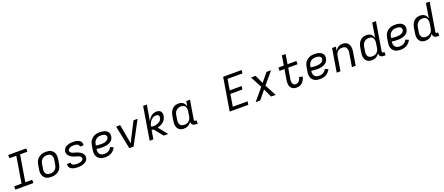

<svg xmlns="http://www.w3.org/2000/svg" viewBox="137 -2380 9326 4033"><g transform="rotate(-20 4800.0 -363.5)"><path d="M453 0H50V-74H214L311 -662H157L156 -735H559V-662H395L298 -74H452Z M854 8Q822 8 791.5 2.5Q761 -3 736 -18Q711 -33 693 -56Q675 -79 666 -107.5Q657 -136 656.5 -167Q656 -198 662 -230L678 -330Q683 -357 692.5 -384Q702 -411 719 -435Q736 -459 759.5 -477.5Q783 -496 810 -507.5Q837 -519 864.5 -523.5Q892 -528 919 -528Q951 -528 981.5 -522.5Q1012 -517 1037 -502Q1062 -487 1080.5 -464Q1099 -441 1107.5 -412.5Q1116 -384 1116.5 -353Q1117 -322 1112 -290L1095 -190Q1091 -163 1081.5 -136Q1072 -109 1055 -85Q1038 -61 1014.5 -42.5Q991 -24 964 -12.5Q937 -1 909 3.5Q881 8 854 8ZM854 -66Q873 -66 891.5 -69Q910 -72 927.5 -80Q945 -88 961 -101.5Q977 -115 987.5 -131Q998 -147 1004 -165.5Q1010 -184 1013 -202L1030 -302Q1033 -322 1033.5 -341Q1034 -360 1029.5 -378Q1025 -396 1015 -411Q1005 -426 990.5 -436Q976 -446 957.5 -450Q939 -454 920 -454Q901 -454 882.5 -451Q864 -448 846 -440Q828 -432 812.5 -418.5Q797 -405 786 -389Q775 -373 769 -354.5Q763 -336 760 -318L744 -218Q740 -198 739.5 -179Q739 -160 743.5 -142Q748 -124 758 -109Q768 -94 783 -84Q798 -74 816.5 -70Q835 -66 854 -66Z M1450 8Q1425 8 1401.5 6Q1378 4 1355.5 -2Q1333 -8 1312.5 -18Q1292 -28 1276.5 -44Q1261 -60 1254 -82.5Q1247 -105 1251 -129L1252 -135H1334V-133Q1331 -119 1337 -107Q1343 -95 1353.5 -87.5Q1364 -80 1376.5 -76Q1389 -72 1402 -69.5Q1415 -67 1428.5 -66Q1442 -65 1456 -65Q1469 -65 1482.5 -66Q1496 -67 1509.5 -69.5Q1523 -72 1536.5 -76Q1550 -80 1562 -87.5Q1574 -95 1583 -106.5Q1592 -118 1595 -132Q1597 -148 1590 -162Q1583 -176 1571 -185.5Q1559 -195 1544 -200.5Q1529 -206 1514 -210.5Q1499 -215 1484 -219Q1469 -223 1453.5 -228Q1438 -233 1423.5 -239Q1409 -245 1396 -252Q1383 -259 1370.5 -268Q1358 -277 1346.5 -287.5Q1335 -298 1326.5 -310.5Q1318 -323 1312.5 -337.5Q1307 -352 1305 -368Q1303 -384 1306 -400Q1310 -422 1322 -442.5Q1334 -463 1352 -478.5Q1370 -494 1392 -503.5Q1414 -513 1435.5 -518.5Q1457 -524 1479.5 -526Q1502 -528 1523 -528Q1547 -528 1570 -526Q1593 -524 1615 -518Q1637 -512 1657 -501.5Q1677 -491 1691.5 -475Q1706 -459 1712 -437Q1718 -415 1714 -391L1713 -385H1631L1632 -387Q1634 -401 1629 -412.5Q1624 -424 1614.5 -431.5Q1605 -439 1593.5 -443.5Q1582 -448 1569.5 -450.5Q1557 -453 1544 -454Q1531 -455 1517 -455Q1505 -455 1492.5 -454Q1480 -453 1467 -450.5Q1454 -448 1441 -443.5Q1428 -439 1417 -431.5Q1406 -424 1397.5 -413Q1389 -402 1387 -389Q1384 -372 1391.5 -358Q1399 -344 1411 -334.5Q1423 -325 1437.5 -319.5Q1452 -314 1467 -309.5Q1482 -305 1497.5 -301Q1513 -297 1527.5 -292Q1542 -287 1556.5 -281Q1571 -275 1585 -268Q1599 -261 1611.5 -252.5Q1624 -244 1634.5 -233Q1645 -222 1654 -209.5Q1663 -197 1669 -183Q1675 -169 1676.5 -153Q1678 -137 1676 -120Q1672 -98 1659 -77Q1646 -56 1627 -41Q1608 -26 1586 -16.5Q1564 -7 1541 -1.5Q1518 4 1495 6Q1472 8 1450 8Z M2062 8Q2030 8 1999.5 2.5Q1969 -3 1942.5 -17Q1916 -31 1896.5 -54Q1877 -77 1867 -105.5Q1857 -134 1856.5 -166Q1856 -198 1862 -230L1878 -330Q1883 -357 1892.5 -384Q1902 -411 1919.5 -435Q1937 -459 1960.5 -477.5Q1984 -496 2010.5 -507.5Q2037 -519 2064.5 -523.5Q2092 -528 2120 -528Q2147 -528 2173 -525Q2199 -522 2224 -514.5Q2249 -507 2270 -493Q2291 -479 2305 -459Q2319 -439 2323.5 -413Q2328 -387 2323 -360Q2319 -334 2306.5 -309.5Q2294 -285 2273 -267Q2252 -249 2226.5 -237.5Q2201 -226 2175.5 -219.5Q2150 -213 2124 -211Q2098 -209 2073 -209Q2040 -209 2007 -211.5Q1974 -214 1943 -220V-218Q1939 -197 1939.5 -177Q1940 -157 1946 -138.5Q1952 -120 1964 -105.5Q1976 -91 1992.5 -81.5Q2009 -72 2028.5 -68.5Q2048 -65 2068 -65Q2091 -65 2114.5 -70Q2138 -75 2158.5 -87.5Q2179 -100 2196 -118.5Q2213 -137 2224 -159L2294 -130Q2278 -98 2253 -70.5Q2228 -43 2197 -25Q2166 -7 2131 0.5Q2096 8 2062 8ZM2073 -282Q2089 -282 2106 -283Q2123 -284 2140 -287.5Q2157 -291 2173.5 -297Q2190 -303 2204.5 -313.5Q2219 -324 2229 -339Q2239 -354 2242 -371Q2245 -386 2241 -400Q2237 -414 2228 -424Q2219 -434 2206 -440Q2193 -446 2179 -449.5Q2165 -453 2150 -454Q2135 -455 2120 -455Q2101 -455 2082.5 -452Q2064 -449 2046 -440.5Q2028 -432 2012.5 -419Q1997 -406 1985.5 -389.5Q1974 -373 1968 -354.5Q1962 -336 1959 -318L1955 -293Q1983 -286 2013 -284Q2043 -282 2073 -282Z M2596 0 2490 -520H2581L2643 -173Q2647 -151 2650.5 -129Q2654 -107 2658 -85Q2668 -107 2679.5 -129Q2691 -151 2701 -173L2879 -520H2970L2692 0Z M3366 0 3210 -192Q3200 -193 3188.5 -195.5Q3177 -198 3167 -202L3134 0H3051L3172 -735H3255L3197 -385Q3211 -414 3230.5 -440.5Q3250 -467 3275.5 -487.5Q3301 -508 3332 -518Q3363 -528 3393 -528Q3421 -528 3446.5 -519Q3472 -510 3487.5 -489.5Q3503 -469 3506 -442Q3509 -415 3505 -387Q3499 -353 3481.5 -320Q3464 -287 3435.5 -263Q3407 -239 3372.5 -224.5Q3338 -210 3304 -201L3467 0ZM3233 -260Q3253 -260 3272 -264Q3291 -268 3310.5 -273.5Q3330 -279 3348.5 -288Q3367 -297 3383 -311Q3399 -325 3408 -343Q3417 -361 3421 -381Q3423 -395 3421.5 -409.5Q3420 -424 3411.5 -435Q3403 -446 3389 -450.5Q3375 -455 3360 -455Q3338 -455 3315.5 -449Q3293 -443 3273.5 -429.5Q3254 -416 3238 -397.5Q3222 -379 3211 -358.5Q3200 -338 3192 -316Q3184 -294 3180 -272Q3192 -266 3205.5 -263Q3219 -260 3233 -260Z M3817 8Q3788 8 3761 1Q3734 -6 3712.5 -23Q3691 -40 3678 -64Q3665 -88 3659.5 -115.5Q3654 -143 3655.5 -172Q3657 -201 3662 -230L3678 -330Q3682 -355 3690 -379.5Q3698 -404 3710.5 -427Q3723 -450 3742 -470Q3761 -490 3783.5 -503.5Q3806 -517 3831.5 -522.5Q3857 -528 3882 -528Q3911 -528 3938.5 -521Q3966 -514 3986.5 -497.5Q4007 -481 4020 -457Q4033 -433 4039 -406L4058 -520H4142L4072 -98Q4071 -92 4072 -85.5Q4073 -79 4076.5 -74Q4080 -69 4086.5 -67.5Q4093 -66 4100 -66H4123L4122 8H4087Q4065 8 4045 3Q4025 -2 4010.5 -15Q3996 -28 3990 -48Q3984 -68 3987 -89Q3974 -66 3955 -47Q3936 -28 3913.5 -15.5Q3891 -3 3866 2.5Q3841 8 3817 8ZM3851 -66Q3868 -66 3885.5 -68.5Q3903 -71 3920 -78.5Q3937 -86 3952 -98Q3967 -110 3978 -125.5Q3989 -141 3995 -158Q4001 -175 4004 -193L4020 -293Q4024 -313 4024.5 -332.5Q4025 -352 4021.5 -370.5Q4018 -389 4009.5 -405.5Q4001 -422 3986.5 -433.5Q3972 -445 3953.5 -449.5Q3935 -454 3915 -454Q3897 -454 3878.5 -451Q3860 -448 3842.5 -439.5Q3825 -431 3810.5 -417.5Q3796 -404 3785.5 -388Q3775 -372 3769 -354Q3763 -336 3760 -318L3744 -218Q3741 -199 3740 -180Q3739 -161 3743 -143Q3747 -125 3756.5 -110Q3766 -95 3780.5 -84.5Q3795 -74 3813.5 -70Q3832 -66 3851 -66Z M4840 0 4961 -735H5377L5365 -662H5033L4993 -419H5261L5249 -345H4981L4936 -74H5268L5256 0Z M5420 0 5641 -264 5506 -520H5608L5696 -330L5852 -520H5954L5732 -256L5868 0H5766L5677 -190L5522 0Z M6339 8Q6311 8 6285 1.5Q6259 -5 6238.5 -20.5Q6218 -36 6205 -59Q6192 -82 6187 -108Q6182 -134 6183 -161.5Q6184 -189 6189 -217L6227 -446H6117V-520H6239L6274 -735H6357L6322 -520H6520V-447H6310L6270 -205Q6267 -189 6266 -173Q6265 -157 6267 -141.5Q6269 -126 6274.5 -112Q6280 -98 6290 -87Q6300 -76 6315 -71Q6330 -66 6346 -66Q6360 -66 6374 -70.5Q6388 -75 6400 -84Q6412 -93 6421.5 -105Q6431 -117 6438.5 -130.5Q6446 -144 6451 -157.5Q6456 -171 6459 -185L6535 -165Q6529 -143 6519.5 -121Q6510 -99 6497 -79.5Q6484 -60 6466.5 -42.5Q6449 -25 6428 -13.5Q6407 -2 6384 3Q6361 8 6339 8Z M6862 8Q6830 8 6799.5 2.5Q6769 -3 6742.5 -17Q6716 -31 6696.5 -54Q6677 -77 6667 -105.5Q6657 -134 6656.5 -166Q6656 -198 6662 -230L6678 -330Q6683 -357 6692.5 -384Q6702 -411 6719.5 -435Q6737 -459 6760.5 -477.5Q6784 -496 6810.5 -507.5Q6837 -519 6864.5 -523.5Q6892 -528 6920 -528Q6947 -528 6973 -525Q6999 -522 7024 -514.5Q7049 -507 7070 -493Q7091 -479 7105 -459Q7119 -439 7123.5 -413Q7128 -387 7123 -360Q7119 -334 7106.5 -309.5Q7094 -285 7073 -267Q7052 -249 7026.5 -237.5Q7001 -226 6975.5 -219.5Q6950 -213 6924 -211Q6898 -209 6873 -209Q6840 -209 6807 -211.5Q6774 -214 6743 -220V-218Q6739 -197 6739.5 -177Q6740 -157 6746 -138.5Q6752 -120 6764 -105.5Q6776 -91 6792.5 -81.5Q6809 -72 6828.5 -68.5Q6848 -65 6868 -65Q6891 -65 6914.5 -70Q6938 -75 6958.5 -87.5Q6979 -100 6996 -118.5Q7013 -137 7024 -159L7094 -130Q7078 -98 7053 -70.5Q7028 -43 6997 -25Q6966 -7 6931 0.5Q6896 8 6862 8ZM6873 -282Q6889 -282 6906 -283Q6923 -284 6940 -287.5Q6957 -291 6973.5 -297Q6990 -303 7004.5 -313.5Q7019 -324 7029 -339Q7039 -354 7042 -371Q7045 -386 7041 -400Q7037 -414 7028 -424Q7019 -434 7006 -440Q6993 -446 6979 -449.5Q6965 -453 6950 -454Q6935 -455 6920 -455Q6901 -455 6882.5 -452Q6864 -449 6846 -440.5Q6828 -432 6812.5 -419Q6797 -406 6785.5 -389.5Q6774 -373 6768 -354.5Q6762 -336 6759 -318L6755 -293Q6783 -286 6813 -284Q6843 -282 6873 -282Z M7232 0 7318 -520H7402L7387 -432Q7400 -454 7418 -473Q7436 -492 7458 -504.5Q7480 -517 7504 -522.5Q7528 -528 7552 -528Q7581 -528 7608.5 -520.5Q7636 -513 7656 -496Q7676 -479 7688.5 -455Q7701 -431 7706 -403.5Q7711 -376 7710 -347.5Q7709 -319 7704 -290L7656 0H7572L7622 -302Q7625 -321 7625.5 -340Q7626 -359 7622.5 -376.5Q7619 -394 7610 -409.5Q7601 -425 7587.5 -435.5Q7574 -446 7556 -450Q7538 -454 7519 -454Q7502 -454 7484.5 -451.5Q7467 -449 7450 -441Q7433 -433 7418.5 -421Q7404 -409 7394 -393.5Q7384 -378 7378.5 -361Q7373 -344 7370 -327L7316 0Z M8017 8Q7988 8 7961 1Q7934 -6 7912.5 -23Q7891 -40 7878 -64Q7865 -88 7859.5 -115.5Q7854 -143 7855.5 -172Q7857 -201 7862 -230L7878 -330Q7882 -355 7890 -379.5Q7898 -404 7910.5 -427Q7923 -450 7942 -470Q7961 -490 7983.5 -503.5Q8006 -517 8031.5 -522.5Q8057 -528 8082 -528Q8111 -528 8138.5 -521Q8166 -514 8186.5 -497.5Q8207 -481 8220 -457Q8233 -433 8239 -406L8293 -735H8377L8272 -98Q8271 -92 8272 -85.5Q8273 -79 8276.5 -74Q8280 -69 8286.5 -67.5Q8293 -66 8300 -66H8323L8322 8H8287Q8265 8 8245 3Q8225 -2 8210.5 -15Q8196 -28 8190 -48Q8184 -68 8187 -89Q8174 -66 8155 -47Q8136 -28 8113.5 -15.5Q8091 -3 8066 2.5Q8041 8 8017 8ZM8051 -66Q8068 -66 8085.5 -68.5Q8103 -71 8120 -78.5Q8137 -86 8152 -98Q8167 -110 8178 -125.5Q8189 -141 8195 -158Q8201 -175 8204 -193L8220 -293Q8224 -313 8224.5 -332.5Q8225 -352 8221.5 -370.5Q8218 -389 8209.5 -405.5Q8201 -422 8186.5 -433.5Q8172 -445 8153.5 -449.5Q8135 -454 8115 -454Q8097 -454 8078.5 -451Q8060 -448 8042.5 -439.5Q8025 -431 8010.5 -417.5Q7996 -404 7985.5 -388Q7975 -372 7969 -354Q7963 -336 7960 -318L7944 -218Q7941 -199 7940 -180Q7939 -161 7943 -143Q7947 -125 7956.5 -110Q7966 -95 7980.5 -84.5Q7995 -74 8013.5 -70Q8032 -66 8051 -66Z M8662 8Q8630 8 8599.5 2.5Q8569 -3 8542.5 -17Q8516 -31 8496.5 -54Q8477 -77 8467 -105.5Q8457 -134 8456.5 -166Q8456 -198 8462 -230L8478 -330Q8483 -357 8492.5 -384Q8502 -411 8519.5 -435Q8537 -459 8560.5 -477.5Q8584 -496 8610.5 -507.5Q8637 -519 8664.5 -523.5Q8692 -528 8720 -528Q8747 -528 8773 -525Q8799 -522 8824 -514.5Q8849 -507 8870 -493Q8891 -479 8905 -459Q8919 -439 8923.5 -413Q8928 -387 8923 -360Q8919 -334 8906.5 -309.5Q8894 -285 8873 -267Q8852 -249 8826.5 -237.5Q8801 -226 8775.5 -219.5Q8750 -213 8724 -211Q8698 -209 8673 -209Q8640 -209 8607 -211.5Q8574 -214 8543 -220V-218Q8539 -197 8539.5 -177Q8540 -157 8546 -138.5Q8552 -120 8564 -105.5Q8576 -91 8592.5 -81.5Q8609 -72 8628.5 -68.5Q8648 -65 8668 -65Q8691 -65 8714.5 -70Q8738 -75 8758.5 -87.5Q8779 -100 8796 -118.5Q8813 -137 8824 -159L8894 -130Q8878 -98 8853 -70.5Q8828 -43 8797 -25Q8766 -7 8731 0.5Q8696 8 8662 8ZM8673 -282Q8689 -282 8706 -283Q8723 -284 8740 -287.5Q8757 -291 8773.5 -297Q8790 -303 8804.5 -313.5Q8819 -324 8829 -339Q8839 -354 8842 -371Q8845 -386 8841 -400Q8837 -414 8828 -424Q8819 -434 8806 -440Q8793 -446 8779 -449.5Q8765 -453 8750 -454Q8735 -455 8720 -455Q8701 -455 8682.5 -452Q8664 -449 8646 -440.5Q8628 -432 8612.5 -419Q8597 -406 8585.5 -389.5Q8574 -373 8568 -354.5Q8562 -336 8559 -318L8555 -293Q8583 -286 8613 -284Q8643 -282 8673 -282Z M9217 8Q9188 8 9161 1Q9134 -6 9112.5 -23Q9091 -40 9078 -64Q9065 -88 9059.5 -115.5Q9054 -143 9055.5 -172Q9057 -201 9062 -230L9078 -330Q9082 -355 9090 -379.5Q9098 -404 9110.5 -427Q9123 -450 9142 -470Q9161 -490 9183.5 -503.5Q9206 -517 9231.5 -522.5Q9257 -528 9282 -528Q9311 -528 9338.5 -521Q9366 -514 9386.5 -497.5Q9407 -481 9420 -457Q9433 -433 9439 -406L9493 -735H9577L9472 -98Q9471 -92 9472 -85.5Q9473 -79 9476.5 -74Q9480 -69 9486.5 -67.5Q9493 -66 9500 -66H9523L9522 8H9487Q9465 8 9445 3Q9425 -2 9410.5 -15Q9396 -28 9390 -48Q9384 -68 9387 -89Q9374 -66 9355 -47Q9336 -28 9313.5 -15.5Q9291 -3 9266 2.5Q9241 8 9217 8ZM9251 -66Q9268 -66 9285.5 -68.5Q9303 -71 9320 -78.5Q9337 -86 9352 -98Q9367 -110 9378 -125.5Q9389 -141 9395 -158Q9401 -175 9404 -193L9420 -293Q9424 -313 9424.5 -332.5Q9425 -352 9421.5 -370.5Q9418 -389 9409.5 -405.5Q9401 -422 9386.5 -433.5Q9372 -445 9353.5 -449.5Q9335 -454 9315 -454Q9297 -454 9278.5 -451Q9260 -448 9242.5 -439.5Q9225 -431 9210.5 -417.5Q9196 -404 9185.5 -388Q9175 -372 9169 -354Q9163 -336 9160 -318L9144 -218Q9141 -199 9140 -180Q9139 -161 9143 -143Q9147 -125 9156.5 -110Q9166 -95 9180.5 -84.5Q9195 -74 9213.5 -70Q9232 -66 9251 -66Z"/></g></svg>

Font: Iosevka Extended
Style: Italic
Weight: 400
Width: 7
Italic angle: -9°
Monospace: yes
Designer: Belleve Invis
Foundry: Belleve Invis
Version: Version 32.5.0; ttfautohint (v1.8.4)